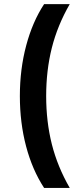

<svg xmlns="http://www.w3.org/2000/svg" viewBox="-20 -851 370 924"><path d="M75.6 -388.9Q75.6 -517.8 106.1 -632.2Q136.7 -746.7 192.2 -831.1H315.6Q256.7 -728.9 229.4 -620.6Q202.2 -512.2 202.2 -388.9Q202.2 -265.6 229.4 -157.2Q256.7 -48.9 315.6 53.3H192.2Q135.6 -33.3 105.6 -146.7Q75.6 -260 75.6 -388.9Z"/></svg>

Font: Paperlogy 7 Bold
Style: Regular
Weight: 700
Designer: redesigned by Lee Juim, glyphs from Gmarket Sans & Montserrat
Foundry: PT&
Version: Version 1.001